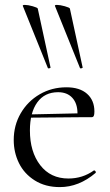

<svg xmlns="http://www.w3.org/2000/svg" viewBox="-20 -751 448 783"><path d="M36 -180Q36 -240 64.5 -289Q93 -338 142 -366.5Q191 -395 251 -395Q305 -395 335 -368.5Q365 -342 365 -296Q365 -284 362.5 -278.5Q360 -273 353 -273H295L296 -288Q296 -329 275 -352Q254 -375 217 -375Q162 -375 132 -333.5Q102 -292 102 -219Q102 -132 144 -77.5Q186 -23 259 -23Q317 -23 363 -56H364Q367 -56 369.5 -52.5Q372 -49 370 -46Q302 12 224 12Q165 12 122 -15Q79 -42 57.5 -85.5Q36 -129 36 -180ZM83 -284 311 -289V-273L84 -271ZM212 -731Q225 -731 244.5 -725.5Q264 -720 265 -716L317 -476Q318 -474 312.5 -472.5Q307 -471 306 -474L204 -727Q203 -731 212 -731ZM81 -731Q94 -731 113.5 -725.5Q133 -720 134 -716L186 -476Q187 -474 181.5 -472.5Q176 -471 175 -474L73 -727Q72 -731 81 -731Z"/></svg>

Font: Cormorant
Style: Regular
Weight: 400
Designer: Christian Thalmann (Catharsis Fonts)
Foundry: Catharsis Fonts
Version: Version 4.000